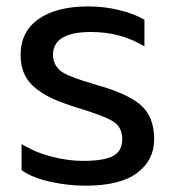

<svg xmlns="http://www.w3.org/2000/svg" viewBox="-20 -570 551 605"><path d="M249 15.1Q193.8 15.1 137 2.4Q80.1 -10.3 47.9 -34.2V-116.2Q90.8 -89.8 142.6 -76.4Q194.3 -63 241.2 -63Q307.1 -63 336.2 -78.4Q365.2 -93.8 365.2 -131.8Q365.2 -169.4 336.2 -187.5Q307.1 -205.6 219.2 -231.9Q175.8 -245.6 146.2 -259Q116.7 -272.5 92.5 -291.7Q68.4 -311 56.6 -336.9Q44.9 -362.8 44.9 -397Q44.9 -470.7 102.1 -510.3Q159.2 -549.8 257.8 -549.8Q308.6 -549.8 356.2 -538.1Q403.8 -526.4 435.1 -507.8V-423.8Q360.8 -469.2 267.1 -469.2Q147 -469.2 147 -397Q147 -380.9 153.3 -368.7Q159.7 -356.4 169.4 -347.9Q179.2 -339.4 199.2 -331.1Q219.2 -322.8 238 -316.7Q256.8 -310.5 289.6 -300.8Q296.4 -298.8 299.8 -297.9Q394 -269.5 429.9 -232.9Q465.8 -196.3 465.8 -130.9Q465.8 -65.4 412.1 -25.1Q358.4 15.1 249 15.1Z"/></svg>

Font: Prompt
Style: Regular
Weight: 400
Designer: Katatrad Team
Foundry: CadsonDemak
Version: Version 1.000;PS 001.000;hotconv 1.0.88;makeotf.lib2.5.64775